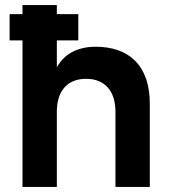

<svg xmlns="http://www.w3.org/2000/svg" viewBox="-20 -740 673 760"><path d="M18 -580V-684H69V-720H205V-684H290V-580H205V-473.5Q215 -491.5 229.2 -506.5Q243.5 -521.5 262.5 -532.2Q281.5 -543 305.5 -549Q329.5 -555 359 -555Q407 -555 446.5 -541.5Q486 -528 514.2 -500Q542.5 -472 557.8 -429.2Q573 -386.5 573 -328V0H437V-297.5Q437 -327 429.8 -351Q422.5 -375 408 -392Q393.5 -409 371.8 -418.5Q350 -428 321 -428Q292 -428 270.2 -418.8Q248.5 -409.5 234 -392.5Q219.5 -375.5 212.2 -351.2Q205 -327 205 -297.5V0H69V-580Z"/></svg>

Font: Vela Sans ExtBd
Style: Regular
Weight: 800
Designer: Principal design: Mikhail Sharanda - project Manrope.
Design modification: Ravid Balaliev
Foundry: Mikhail Sharanda
Version: Version 1.001